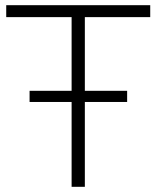

<svg xmlns="http://www.w3.org/2000/svg" viewBox="-20 -720 603 740"><path d="M256 -654H4V-700H559V-654H307V0H256ZM94 -370H470V-327H94Z"/></svg>

Font: Idrija Light
Style: Regular
Weight: 300
Designer: Julieta Ulanovsky
Foundry: Julieta Ulanovsky
Version: Version 7.200